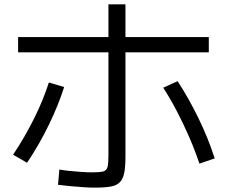

<svg xmlns="http://www.w3.org/2000/svg" viewBox="-20 -833 1040 880"><path d="M415 27Q392 27 361.5 25Q331 23 300.5 20Q270 17 246 14L252 -56Q273 -52 299.5 -49.5Q326 -47 353 -45Q380 -43 400 -43Q436 -43 452.5 -47Q469 -51 473 -68Q477 -85 477 -121V-813H555V-113Q555 -69 549.5 -41Q544 -13 529.5 2Q515 17 487.5 22Q460 27 415 27ZM40 -124Q93 -203 136 -289.5Q179 -376 204 -455L274 -434Q248 -352 204.5 -262Q161 -172 104 -87ZM894 -83Q874 -143 847.5 -204Q821 -265 790.5 -323.5Q760 -382 728 -431L794 -461Q845 -383 890 -290.5Q935 -198 964 -107ZM63 -593V-663H937V-593Z"/></svg>

Font: M PLUS 1
Style: Regular
Weight: 400
Designer: Coji Morishita
Foundry: UNDERFOREST DESIGN
Version: Version 1.001